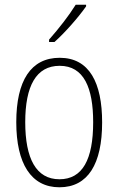

<svg xmlns="http://www.w3.org/2000/svg" viewBox="-20 -784 502 814"><path d="M345 -757V-764H301C271 -716 231 -665 188 -616V-606H211C254 -644 313 -711 345 -757ZM413 -265C413 -433 359 -539 233 -539C111 -539 49 -442 49 -266C49 -90 112 10 232 10C353 10 413 -89 413 -265ZM87 -266C87 -419 133 -505 233 -505C336 -505 375 -411 375 -266C375 -108 330 -24 232 -24C133 -24 87 -112 87 -266Z"/></svg>

Font: Noto Sans Condensed ExtraLight
Style: Regular
Weight: 200
Width: 3
Designer: Monotype Design Team
Foundry: Monotype Imaging Inc.
Version: Version 2.013